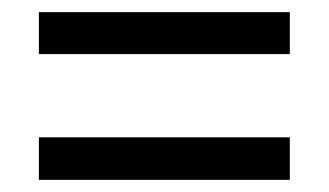

<svg xmlns="http://www.w3.org/2000/svg" viewBox="-20 -510 541 316"><path d="M44 -421V-490H457V-421ZM44 -214V-284H457V-214Z"/></svg>

Font: Noto Sans Thai Looped UI Narrow
Style: Regular
Weight: 400
Width: 4
Designer: Cadson Demak Team
Foundry: Cadson Demak Co., Ltd.
Version: Version 1.000